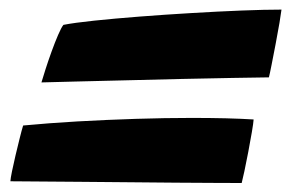

<svg xmlns="http://www.w3.org/2000/svg" viewBox="-20 -592 621 410"><path d="M115.4 -538.9Q138.2 -543.4 181.1 -547.9Q224 -552.4 278.1 -556.6Q332.1 -560.8 388.5 -564.1Q444.9 -567.5 495.5 -569.5Q546.1 -571.5 581.1 -571.5Q580.2 -563.9 576.8 -543.2Q573.2 -522.6 568.6 -498.1Q563.9 -473.5 559.9 -453.4Q556 -433.4 554.2 -426.8Q526.9 -426.4 477.3 -425.6Q427.8 -424.8 367.9 -423.4Q308 -422 248.8 -420.5Q189.5 -419 141.6 -417.9Q93.6 -416.8 68.5 -416Q71.4 -426 77.2 -444.1Q83 -462.2 90.1 -481.8Q97.2 -501.4 104 -517.2Q110.8 -533 115.4 -538.9ZM29.4 -324Q83 -329.1 144.9 -332.7Q206.9 -336.2 269.8 -338.2Q332.8 -340.2 389.4 -340.2Q427.8 -340.2 461.8 -339.4Q495.8 -338.5 521.6 -336.9Q521.1 -329.2 517.8 -309.8Q514.5 -290.4 510.2 -267.8Q505.9 -245.1 501.9 -226.5Q497.9 -207.9 496.1 -201.2Q477.4 -201.2 440.8 -201.4Q404.2 -201.6 356.8 -201.9Q309.4 -202.1 257.6 -202.8Q205.8 -203.4 156.4 -203.7Q107 -204 66.8 -204.4Q26.5 -204.8 2.2 -204.9Q2.5 -211 5.6 -226.1Q8.8 -241.1 13.1 -260Q17.5 -278.9 21.9 -296.2Q26.2 -313.6 29.4 -324Z"/></svg>

Font: Grandstander Thin
Style: Italic
Weight: 100
Italic angle: -15°
Designer: Tyler Finck
Foundry: Etcetera Type Co
Version: Version 1.200